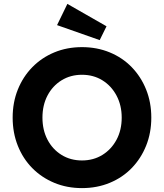

<svg xmlns="http://www.w3.org/2000/svg" viewBox="-20 -956 842 986"><path d="M401 10Q324 10 259 -17Q194 -44 146 -92.5Q98 -141 71.5 -207.5Q45 -274 45 -352Q45 -430 71.5 -496Q98 -562 146 -611Q194 -660 259 -687Q324 -714 401 -714Q478 -714 543.5 -687Q609 -660 656.5 -611Q704 -562 730.5 -496Q757 -430 757 -352Q757 -274 730.5 -208Q704 -142 656.5 -93Q609 -44 543.5 -17Q478 10 401 10ZM401 -132Q460 -132 506 -160.5Q552 -189 578.5 -238.5Q605 -288 605 -352Q605 -415 578.5 -465Q552 -515 506 -543.5Q460 -572 401 -572Q342 -572 296 -543.5Q250 -515 224 -465.5Q198 -416 198 -352Q198 -288 224 -238.5Q250 -189 296 -160.5Q342 -132 401 -132ZM492 -750 273 -827 326 -936 527 -821Z"/></svg>

Font: Lexend Deca SemiBold
Style: Regular
Weight: 600
Designer: Bonnie Shaver-Troup, Thomas Jockin
Foundry: Lexend
Version: Version 1.008; ttfautohint (v1.8.4.7-5d5b)